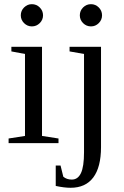

<svg xmlns="http://www.w3.org/2000/svg" viewBox="-20 -682 592 915"><path d="M185.1 -608.9Q185.1 -587.4 169.4 -571.8Q153.8 -556.2 131.8 -556.2Q110.4 -556.2 94.7 -571.8Q79.1 -587.4 79.1 -608.9Q79.1 -630.9 94.7 -646.5Q110.4 -662.1 131.8 -662.1Q153.8 -662.1 169.4 -646.5Q185.1 -630.9 185.1 -608.9ZM180.2 -34.2 258.8 -22V0H21V-22L99.1 -34.2V-424.8L34.2 -437V-459H180.2ZM466.3 -608.9Q466.3 -587.4 450.7 -571.8Q435.1 -556.2 413.6 -556.2Q391.6 -556.2 376 -571.8Q360.4 -587.4 360.4 -608.9Q360.4 -630.9 376 -646.5Q391.6 -662.1 413.6 -662.1Q435.1 -662.1 450.7 -646.5Q466.3 -630.9 466.3 -608.9ZM461.4 19Q461.4 114.3 424.6 163.6Q387.7 212.9 316.4 212.9Q286.1 212.9 245.6 204.1V106.9H268.6L281.7 160.2Q297.9 173.8 322.3 173.8Q351.1 173.8 365.7 143.1Q380.4 112.3 380.4 43.9V-424.8L311.5 -437V-459H461.4Z"/></svg>

Font: Times New Roman
Style: Regular
Weight: 400
Designer: Steve Matteson
Foundry: Ascender Corporation
Version: Version 2.00.3